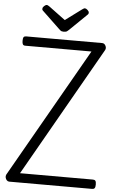

<svg xmlns="http://www.w3.org/2000/svg" viewBox="-87 -1587 992 1642"><g transform="rotate(5 409.0 -766.5)"><path d="M57 0Q45 0 36 -9.5Q27 -19 24 -32.5Q21 -46 27 -58L661 -1170H93Q78 -1170 72 -1179Q66 -1188 66 -1210Q66 -1233 72 -1241.5Q78 -1250 93 -1250H746Q765 -1250 775.5 -1230Q786 -1210 776 -1192L143 -80H769Q784 -80 790.5 -71.5Q797 -63 797 -40Q797 -18 790.5 -9Q784 0 769 0ZM574 -1533Q583 -1533 596 -1521.5Q609 -1510 609 -1499Q609 -1497 608.5 -1493Q608 -1489 603 -1483L454 -1338Q447 -1332 438.5 -1325Q430 -1318 410 -1318Q391 -1318 382.5 -1325Q374 -1332 368 -1338L216 -1483Q211 -1489 211 -1493Q211 -1497 211 -1499Q211 -1510 223.5 -1521.5Q236 -1533 246 -1533Q252 -1533 257.5 -1529.5Q263 -1526 271 -1521L410 -1418L549 -1521Q557 -1526 562 -1529.5Q567 -1533 574 -1533Z"/></g></svg>

Font: Playwrite VN
Style: Regular
Weight: 400
Designer: Veronika Burian, José Scaglione
Foundry: TypeTogether
Version: Version 1.002